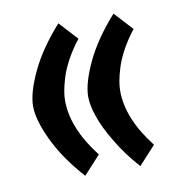

<svg xmlns="http://www.w3.org/2000/svg" viewBox="-62 -524 574 603"><g transform="rotate(-10 225.0 -222.0)"><path d="M214.8 -222.2C214.8 -204.1 218.8 -183.1 227.1 -159.2C234.9 -134.8 248.5 -106.4 268.1 -74.2C287.1 -41.5 310.5 -9.8 338.4 21L392.1 -37.6C341.8 -102.1 316.9 -163.6 316.9 -222.7C316.9 -240.7 320.3 -262.2 330.1 -294.4C339.8 -326.7 361.3 -367.7 392.1 -406.7L338.4 -465.3C297.9 -419.9 267.1 -375.5 246.1 -331.1C225.1 -286.6 214.8 -250 214.8 -222.2ZM162.6 -465.3C122.1 -419.9 91.3 -375.5 70.3 -331.1C49.3 -286.6 39.1 -250 39.1 -222.2C39.1 -193.8 49.3 -157.7 70.3 -113.3C91.3 -68.8 122.1 -24.4 162.6 21L216.3 -37.6C166 -102.1 141.1 -163.6 141.1 -222.7C141.1 -240.7 144.5 -262.2 154.3 -294.4C164.1 -326.7 185.5 -367.7 216.3 -406.7Z"/></g></svg>

Font: Sahel
Style: Bold
Weight: 700
Foundry: Saber Rastikerdar (saber.rastikerdar@gmail.com)
Version: Version 3.4.0